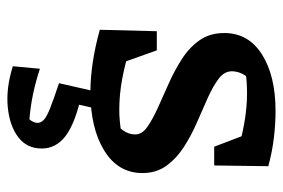

<svg xmlns="http://www.w3.org/2000/svg" viewBox="-146 -400 783 532"><g transform="rotate(90 246.0 -134.5)"><path d="M235 7Q197 7 153.5 0.5Q110 -6 63 -19L110 -104Q156 -89 199.5 -81Q243 -73 285 -73Q301 -73 316.5 -74.5Q332 -76 348 -78L312 -55Q330 -67 341.5 -83Q353 -99 353 -117Q353 -136 332.5 -150.5Q312 -165 280 -179.5Q248 -194 212 -210Q176 -226 144 -246.5Q112 -267 92 -295.5Q72 -324 72 -364Q72 -431 131.5 -468.5Q191 -506 288 -506Q323 -506 361.5 -501.5Q400 -497 441 -486L409 -398Q364 -412 321 -419.5Q278 -427 239 -427Q224 -427 209 -426Q194 -425 178 -423L210 -440Q192 -429 185 -414Q178 -399 178 -385Q178 -364 198.5 -348.5Q219 -333 251 -318.5Q283 -304 319 -288.5Q355 -273 387 -252.5Q419 -232 439.5 -204Q460 -176 460 -137Q460 -70 398 -31.5Q336 7 235 7ZM63 -19 67 -177H120L176 -20ZM387 -336 329 -488 441 -486 439 -336ZM164 222 171 147Q208 159 241.5 166Q275 173 311 176Q315 172 318 165.5Q321 159 321 154Q321 144 312.5 136Q304 128 280 118.5Q256 109 211 94L241 31Q322 49 357 75.5Q392 102 392 142Q392 183 360.5 207Q329 231 277 236Q225 241 164 222ZM236 -16H283L258 94H211Z"/></g></svg>

Font: Piazzolla Thin
Style: Bold
Weight: 700
Version: Version 2.005